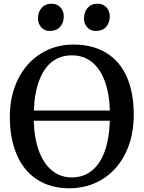

<svg xmlns="http://www.w3.org/2000/svg" viewBox="-20 -988 763 1019"><path d="M253.4 -968.3H253.9Q273.4 -968.3 288.3 -959Q303.2 -949.7 311 -934.1Q318.4 -918.5 318.4 -901.4Q318.4 -866.2 298.6 -845Q278.8 -823.7 243.2 -823.7H242.7Q216.3 -823.7 199 -842.8Q181.6 -861.8 181.6 -890.1Q181.6 -924.3 200.9 -946.3Q220.2 -968.3 253.4 -968.3ZM497.1 -968.3H497.6Q517.6 -968.3 532.5 -959Q547.4 -949.7 555.2 -934.1Q562.5 -918.9 562.5 -901.4Q562.5 -866.2 543 -845Q523.4 -823.7 487.8 -823.7H487.3Q460.4 -823.7 443.1 -842.8Q425.8 -861.8 425.8 -890.1Q425.8 -924.3 445.1 -946.3Q464.4 -968.3 497.1 -968.3ZM197.3 -704.1Q273.9 -751.5 370.1 -751.5Q473.1 -751.5 545.7 -706.3Q618.2 -661.1 654.3 -576.7Q689.9 -493.7 689.9 -379.4Q689.9 -263.7 646.2 -174.8Q602.5 -85.9 523.9 -37.1Q445.8 11.2 348.1 11.2Q248 11.2 176.5 -35.4Q105 -82 68.4 -168.5Q32.2 -253.9 32.2 -366.2Q32.2 -480.5 75.9 -568.1Q119.6 -655.8 197.3 -704.1ZM563 -401.4Q560.5 -492.2 535.9 -558.1Q511.2 -624 467.3 -659.2Q422.4 -694.3 361.8 -694.3Q302.2 -694.3 258.5 -661.9Q214.8 -629.4 189.5 -564.5Q163.1 -498 159.7 -401.4ZM159.2 -347.2Q161.6 -254.9 186.5 -187.3Q211.4 -119.6 255.9 -83Q300.8 -46.4 361.3 -46.4Q420.4 -46.4 464.6 -80.1Q508.8 -113.8 534.2 -180.7Q559.1 -246.6 563 -347.2Z"/></svg>

Font: Merriweather
Style: Regular
Weight: 400
Designer: Eben Sorkin
Foundry: Eben Sorkin
Version: Version 1.584; ttfautohint (v1.8.1)